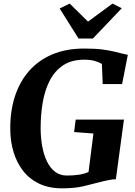

<svg xmlns="http://www.w3.org/2000/svg" viewBox="-20 -1016 736 1044"><path d="M317.5 8Q245 8 192 -17.8Q139 -43.5 105 -87.8Q71 -132 54 -188.2Q37 -244.5 36 -306Q34 -406.5 60 -488.5Q86 -570.5 137.5 -629.5Q189 -688.5 264.5 -720.2Q340 -752 438 -752Q497.5 -752 536 -747Q574.5 -742 600.5 -735.5Q626.5 -729 647 -724Q654 -722.5 661 -721Q668 -719.5 675 -718L644 -559H538.5L534 -668.5Q515.5 -679 492.8 -685.2Q470 -691.5 438.5 -691.5Q370 -691.5 324.2 -661.5Q278.5 -631.5 251.2 -579Q224 -526.5 212.5 -460Q201 -393.5 201 -320Q201 -267.5 209.5 -220.8Q218 -174 235.5 -138Q253 -102 279.8 -81.8Q306.5 -61.5 343.5 -61.5Q379 -61.5 409 -66Q439 -70.5 461.5 -81L488 -290L383 -298L391.5 -365.5H654L610 -41.5Q594.5 -41.5 569.2 -36.5Q544 -31.5 522 -25.5Q480.5 -14.5 433 -3.2Q385.5 8 317.5 8ZM407 -806.5 304.5 -970 359 -996.5Q384 -972 408.8 -947.5Q433.5 -923 458.5 -898.5Q492 -923 525.2 -947.5Q558.5 -972 592 -996.5L642 -971L485 -806.5Z"/></svg>

Font: Merriweather ExtraBold
Style: Italic
Weight: 800
Italic angle: -7.8°
Version: Version 2.101